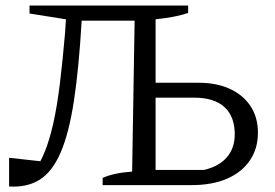

<svg xmlns="http://www.w3.org/2000/svg" viewBox="-20 -671 996 696"><path d="M13 5V-99L149 -84L103 -50Q125 -78 142.5 -121.5Q160 -165 173.5 -225.5Q187 -286 197 -367.5Q207 -449 216 -553L219 -601L87 -622V-651H662V-624Q619 -609 544 -601V-55H719Q773 -67 802 -100.5Q831 -134 831 -184Q831 -249 793.5 -283Q756 -317 684 -317H506V-371H700Q765 -371 813 -349Q861 -327 888 -286.5Q915 -246 915 -190Q915 -132 885.5 -89Q856 -46 802.5 -23Q749 0 675 0H352V-26Q391 -44 459 -49L468 -596H276Q266 -423 248 -305.5Q230 -188 200 -118.5Q170 -49 124.5 -20Q79 9 13 5Z"/></svg>

Font: Piazzolla 24pt
Style: Regular
Weight: 400
Designer: Juan Pablo del Peral
Foundry: Huerta Tipografica
Version: Version 2.005